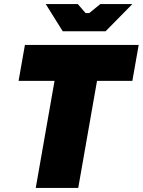

<svg xmlns="http://www.w3.org/2000/svg" viewBox="-20 -920 699 940"><path d="M155 0H363L455 -524H628L659 -700H102L71 -524H247ZM287 -767H497L628 -900H471L417 -856H399L361 -900H204Z"/></svg>

Font: Fixel Display Black
Style: Italic
Weight: 900
Italic angle: -10°
Designer: AlfaBravo + MacPaw
Foundry: Kyrylo Tkachov, Marchela Mozhyna, Serhii Makarenko, Maria Weinstein, Zakhar Kryvoshyya
Version: Version 1.210;Glyphs 3.2 (3217)